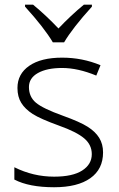

<svg xmlns="http://www.w3.org/2000/svg" viewBox="-20 -786 506 816"><path d="M418 -138.2Q418 -66.9 363.8 -28.6Q309.6 9.8 210 9.8Q103.5 9.8 41 -22.9V-75.2Q121.1 -35.2 210 -35.2Q288.6 -35.2 329.3 -61.3Q370.1 -87.4 370.1 -130.9Q370.1 -170.9 337.6 -198.2Q305.2 -225.6 231 -252Q151.4 -280.8 119.1 -301.5Q86.9 -322.3 70.6 -348.4Q54.2 -374.5 54.2 -412.1Q54.2 -471.7 104.2 -506.3Q154.3 -541 244.1 -541Q330.1 -541 407.2 -508.8L389.2 -464.8Q311 -497.1 244.1 -497.1Q179.2 -497.1 141.1 -475.6Q103 -454.1 103 -416Q103 -374.5 132.6 -349.6Q162.1 -324.7 248 -293.9Q319.8 -268.1 352.5 -247.3Q385.3 -226.6 401.6 -200.2Q418 -173.8 418 -138.2ZM370.6 -757.8Q287.6 -666 252.4 -606H204.6Q167.5 -668.5 86.4 -757.8V-766.1H120.6Q176.3 -720.2 228.5 -665Q281.2 -720.7 336.4 -766.1H370.6Z"/></svg>

Font: JBL Sans
Style: Light
Weight: 300
Version: Version 1.10